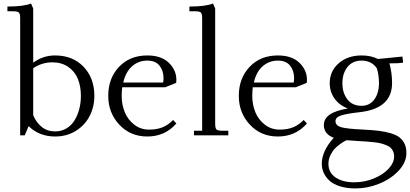

<svg xmlns="http://www.w3.org/2000/svg" viewBox="-20 -766 2321 1087"><path d="M22 -702.1V-729Q113.8 -729 155.8 -746.1L168 -717.8V-411.1Q223.1 -452.1 292 -452.1Q391.6 -452.1 452.9 -388.2Q514.2 -324.2 514.2 -223.1Q514.2 -160.2 486.8 -107.9Q459.5 -55.7 408.2 -24.4Q356.9 6.8 292 6.8Q202.1 6.8 142.1 -51.8L120.1 0H94.2V-662.1Q94.2 -687 87.2 -694.6Q80.1 -702.1 55.2 -702.1ZM168 -113.8Q185.5 -71.8 216.8 -46.9Q248 -22 292 -22Q328.1 -22 356.7 -39.3Q385.3 -56.6 402.6 -85.7Q419.9 -114.7 429 -149.9Q438 -185.1 438 -223.1Q438 -276.9 420.9 -319.1Q403.8 -361.3 366.5 -387.2Q329.1 -413.1 275.9 -413.1Q218.3 -413.1 168 -379.9Z M592.8 -223.1Q592.8 -323.2 654.1 -387.7Q715.3 -452.1 814 -452.1Q892.6 -452.1 935.5 -410.9Q978.5 -369.6 978.5 -314Q978.5 -302.7 977.5 -296.9L915.5 -272H671.9Q668.9 -247.6 668.9 -223.1Q668.9 -173.3 686.5 -130.6Q704.1 -87.9 740.2 -60.1Q776.4 -32.2 823.7 -32.2Q868.2 -32.2 900.4 -45.4Q932.6 -58.6 960 -86.9L978.5 -66.9Q914.1 6.8 814 6.8Q717.8 6.8 655.3 -60.3Q592.8 -127.4 592.8 -223.1ZM677.7 -298.8H903.8Q905.8 -312.5 905.8 -324.2Q905.8 -365.7 883.1 -394.3Q860.4 -422.9 814 -422.9Q765.1 -422.9 728.8 -391.8Q692.4 -360.8 677.7 -298.8Z M1052.2 -702.1V-729Q1144 -729 1186 -746.1L1198.2 -717.8V-65.9Q1198.2 -41 1205.3 -33.4Q1212.4 -25.9 1237.3 -25.9H1272.5V0H1078.1V-25.9H1124.5V-662.1Q1124.5 -687 1117.4 -694.6Q1110.4 -702.1 1085.4 -702.1Z M1332 -223.1Q1332 -323.2 1393.3 -387.7Q1454.6 -452.1 1553.2 -452.1Q1631.8 -452.1 1674.8 -410.9Q1717.8 -369.6 1717.8 -314Q1717.8 -302.7 1716.8 -296.9L1654.8 -272H1411.1Q1408.2 -247.6 1408.2 -223.1Q1408.2 -173.3 1425.8 -130.6Q1443.4 -87.9 1479.5 -60.1Q1515.6 -32.2 1563 -32.2Q1607.4 -32.2 1639.6 -45.4Q1671.9 -58.6 1699.2 -86.9L1717.8 -66.9Q1653.3 6.8 1553.2 6.8Q1457 6.8 1394.5 -60.3Q1332 -127.4 1332 -223.1ZM1417 -298.8H1643.1Q1645 -312.5 1645 -324.2Q1645 -365.7 1622.3 -394.3Q1599.6 -422.9 1553.2 -422.9Q1504.4 -422.9 1468 -391.8Q1431.6 -360.8 1417 -298.8Z M1801.8 161.1Q1801.8 88.9 1869.6 14.2Q1813.5 -6.8 1813.5 -58.1Q1813.5 -93.8 1846.4 -116.9Q1879.4 -140.1 1949.7 -151.9Q1902.3 -168.9 1874.5 -207.3Q1846.7 -245.6 1846.7 -294.9Q1846.7 -362.8 1897.2 -407.5Q1947.8 -452.1 2027.3 -452.1Q2080.6 -452.1 2119.6 -432.1L2258.3 -445.8L2261.7 -418V-411.1L2233.4 -408.2Q2199.7 -408.2 2184.6 -407.2Q2199.7 -354 2199.7 -295.9Q2199.7 -151.4 2016.6 -130.9Q1945.8 -123 1912.6 -112.8Q1879.4 -102.5 1879.4 -80.1Q1879.4 -55.2 1911.1 -45.9Q1942.9 -36.6 2039.6 -32.2Q2090.3 -29.8 2126.5 -25.1Q2162.6 -20.5 2193.4 -11.2Q2224.1 -2 2242.4 12.5Q2260.7 26.9 2270.8 48.6Q2280.8 70.3 2280.8 100.1Q2280.8 153.8 2236.3 200.9Q2191.9 248 2126 274.4Q2060.1 300.8 1993.7 300.8Q1943.4 300.8 1905 288.8Q1866.7 276.9 1845 256.6Q1823.2 236.3 1812.5 212.2Q1801.8 188 1801.8 161.1ZM1839.4 161.1Q1839.4 211.4 1879.9 238.8Q1920.4 266.1 1985.4 266.1Q2043.5 266.1 2096.4 244.4Q2149.4 222.7 2180.4 188.7Q2211.4 154.8 2211.4 119.1Q2211.4 103.5 2206.1 91.6Q2200.7 79.6 2192.1 71Q2183.6 62.5 2167.7 56.2Q2151.9 49.8 2137 45.9Q2122.1 42 2097.9 39.3Q2073.7 36.6 2054.2 35.2Q2034.7 33.7 2004.4 32.2Q1989.7 31.7 1942.4 27.8Q1938 29.8 1931.2 33.2Q1924.3 36.6 1906.5 49.1Q1888.7 61.5 1875.2 75.7Q1861.8 89.8 1850.6 113Q1839.4 136.2 1839.4 161.1ZM2026.4 -167Q2073.2 -167 2099.4 -203.1Q2125.5 -239.3 2125.5 -294.9Q2125.5 -340.3 2113.8 -378.9Q2084 -422.9 2027.3 -422.9Q1975.6 -422.9 1947 -386.5Q1918.5 -350.1 1918.5 -294.9Q1918.5 -239.7 1946.8 -203.4Q1975.1 -167 2026.4 -167Z"/></svg>

Font: Dihjauti
Style: Regular
Weight: 400
Designer: T. Christopher White
Version: Version 3.0.0